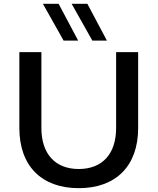

<svg xmlns="http://www.w3.org/2000/svg" viewBox="-20 -972 822 1002"><path d="M701 -304V-700H586V-304C586 -169 514 -90 391 -90C268 -90 196 -169 196 -304V-700H81V-304C81 -107 196 10 391 10C586 10 701 -107 701 -304ZM388 -760 286 -952H204L312 -760ZM538 -760 436 -952H354L462 -760Z"/></svg>

Font: Goli Medium
Style: Regular
Weight: 500
Designer: jaikishan Patel
Foundry: MagicType
Version: Version 1.000;Glyphs 3.2 (3242)